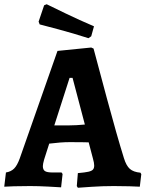

<svg xmlns="http://www.w3.org/2000/svg" viewBox="-32 -877 686 905"><path d="M630 -63 634 -56 627 3Q614 2 578 1Q542 0 504 0Q451 0 400 3.5Q349 7 335 8L330 0L335 -61Q369 -64 384.5 -67.5Q400 -71 406 -77.5Q412 -84 412 -97Q412 -109 406 -130L386 -206Q360 -207 295 -207Q256 -207 200 -200L176 -125Q170 -104 170 -94Q170 -77 180 -70.5Q190 -64 216 -64H258L263 -57L256 6Q242 5 195.5 2.5Q149 0 110 0Q68 0 33.5 1Q-1 2 -12 3L-4 -64Q20 -68 34.5 -82.5Q49 -97 61 -130L239 -637L398 -653L409 -648Q424 -591 471.5 -414.5Q519 -238 552 -132Q563 -96 580 -81Q597 -66 630 -63ZM368 -290 310 -510H296L224 -286H294Q326 -286 368 -290ZM188 -857Q208 -847 275.5 -814.5Q343 -782 411 -753L398 -706L385 -697Q313 -720 244 -738.5Q175 -757 155 -762L150 -775L176 -852Z"/></svg>

Font: Sahitya
Style: Bold
Weight: 700
Designer: Juan Pablo del Peral
Foundry: Juan Pablo del Peral (http://www.huertatipografica.com)
Version: Version 1.001;PS 001.000;hotconv 1.0.70;makeotf.lib2.5.58329